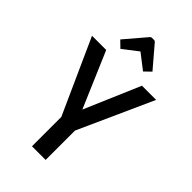

<svg xmlns="http://www.w3.org/2000/svg" viewBox="-252 -916 995 995"><g transform="rotate(45 245.0 -418.5)"><path d="M10 0ZM480 -625 295 -215V0H195V-215L10 -625H114L245 -319L376 -625ZM127 -715 226 -831Q231 -837 236 -837H254Q259 -837 264 -831L363 -715L328 -681L245 -745L162 -681Z"/></g></svg>

Font: Changa
Style: Regular
Weight: 400
Designer: Eduardo Rodriguez Tunni
Foundry: Eduardo Rodriguez Tunni
Version: Version 2.002; ttfautohint (v1.5.10-5e6f)